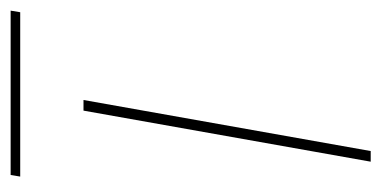

<svg xmlns="http://www.w3.org/2000/svg" viewBox="-198 -519 717 361"><g transform="rotate(-90 160.5 -338.5)"><path d="M37 0 133 -540H153L57 0ZM9 -659 12 -677H321L318 -659Z"/></g></svg>

Font: Poppins Variable
Style: Italic
Weight: 100
Italic angle: -10°
Designer: Jonny Pinhorn
Foundry: Indian Type Foundry
Version: Version 6.000